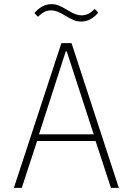

<svg xmlns="http://www.w3.org/2000/svg" viewBox="-20 -906 640 926"><path d="M515 0 441 -226H159L85 0H47L276 -698H325L553 0ZM302 -658H297L168 -258H432ZM371 -802Q352 -802 334.5 -809.5Q317 -817 294 -831Q271 -845 256 -850.5Q241 -856 227 -856Q209 -856 194 -848.5Q179 -841 163 -825L146 -843Q163 -863 183.5 -874.5Q204 -886 229 -886Q248 -886 265.5 -878.5Q283 -871 306 -857Q329 -843 344 -837.5Q359 -832 373 -832Q391 -832 406 -839.5Q421 -847 437 -863L454 -845Q437 -825 416.5 -813.5Q396 -802 371 -802Z"/></svg>

Font: IBM Plex Mono ExtraLight
Style: Regular
Weight: 200
Monospace: yes
Designer: Mike Abbink, Paul van der Laan, Pieter van Rosmalen
Foundry: Bold Monday
Version: Version 2.3